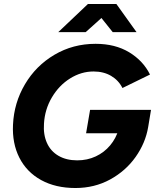

<svg xmlns="http://www.w3.org/2000/svg" viewBox="-20 -932 778 964"><path d="M45.3 -306.1Q50.3 -415.8 105.4 -509Q160.4 -602.2 253.5 -657.1Q346.6 -712 460 -712Q558.3 -712 628.6 -669.5Q698.9 -626.9 733.1 -557.7L594.8 -490.1Q575.2 -529.1 537.7 -551.1Q500.2 -573.1 449.6 -573.1Q387.9 -573.1 332.1 -538.3Q276.3 -503.5 240.6 -443.1Q204.9 -382.7 200.8 -311.1Q196.9 -256.1 215.7 -214.3Q234.4 -172.6 273.8 -149.7Q313.1 -126.9 367.8 -126.9Q418.4 -126.9 460.9 -146.8Q503.5 -166.8 533 -202.1Q562.5 -237.3 575.2 -281.6L723.9 -293.9Q710.3 -213.8 660.8 -143.8Q611.2 -73.7 532.8 -30.8Q454.3 12 358.6 12Q259.1 12 186.4 -28Q113.8 -68 77.2 -140.3Q40.6 -212.6 45.3 -306.1ZM432.3 -380.3H738.2L723.9 -293.9L635.2 -262.8H412.2ZM421.6 -912H563.3V-908.1L410.4 -770.8H272.7ZM435.9 -908.4 436.5 -912H564.3L665.4 -770.8H545.8Z"/></svg>

Font: Oak Sans Light Italic
Style: Regular
Weight: 400
Italic angle: -9.5°
Foundry: Erik Kennedy, Walven
Version: Version 1.000;Glyphs 3.1.2 (3151)